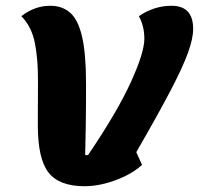

<svg xmlns="http://www.w3.org/2000/svg" viewBox="-20 -620 725 665"><path d="M273 25Q185 25 148 -22.5Q111 -70 111 -186Q111 -268 111.5 -340.5Q112 -413 101 -470Q90 -527 54 -564Q100 -600 154 -600Q196 -600 223.5 -575.5Q251 -551 264.5 -492Q278 -433 278 -330Q278 -240 277 -180Q276 -120 275 -83H285Q386 -232 433 -335Q480 -438 480 -486Q480 -529 461 -564Q514 -600 574 -600Q649 -600 649 -520Q649 -486 630.5 -435.5Q612 -385 569 -303Q526 -221 452 -93L472 -49Q448 -27 414.5 -10.5Q381 6 344 15.5Q307 25 273 25Z"/></svg>

Font: Lemonada SemiBold
Style: Regular
Weight: 600
Designer: Mohamed Gaber (Arabic), Eduardo Tunni (Latin)
Foundry: Kief Type Foundry
Version: Version 4.005; ttfautohint (v1.8.3)